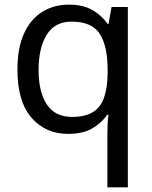

<svg xmlns="http://www.w3.org/2000/svg" viewBox="-20 -566 655 826"><path d="M442 11Q442 -7 443 -31Q444 -55 447 -72H441Q418 -38 377.5 -14Q337 10 273 10Q176 10 115.5 -59.5Q55 -129 55 -267Q55 -359 83 -421Q111 -483 161 -514.5Q211 -546 276 -546Q339 -546 379 -522Q419 -498 443 -463H447L460 -536H530V240H442ZM290 -63Q345 -63 378.5 -83Q412 -103 427 -144.5Q442 -186 443 -248V-266Q443 -368 409 -420.5Q375 -473 288 -473Q216 -473 181 -416.5Q146 -360 146 -265Q146 -170 181.5 -116.5Q217 -63 290 -63Z"/></svg>

Font: utelugu15
Style: Book
Weight: 400
Designer: Jelle Bosma - Monotype Design Team
Foundry: Monotype Imaging Inc.
Version: Version 2.003